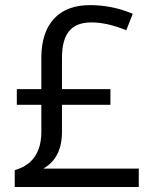

<svg xmlns="http://www.w3.org/2000/svg" viewBox="-20 -744 611 764"><path d="M133.3 -149.9Q144.5 -179.7 144.5 -219.2V-327.1H46.9V-389.2H144.5V-513.7Q144.5 -614.7 194.6 -669.2Q244.6 -723.6 338.4 -723.6Q427.2 -723.6 508.3 -689L482.4 -623.5Q406.7 -654.8 343.3 -654.8Q283.7 -654.8 255.1 -620.4Q226.6 -585.9 226.6 -514.2V-389.2H419.4V-327.1H226.6V-220.2Q226.6 -168 208.5 -131.6Q190.4 -95.2 152.8 -73.2H532.2V0H38.6V-66.9Q75.7 -77.6 98.6 -98.1Q121.6 -118.7 133.3 -149.9Z"/></svg>

Font: Viking Open Sans
Style: Regular
Weight: 400
Foundry: Ascender Corporation
Version: Version 2.001